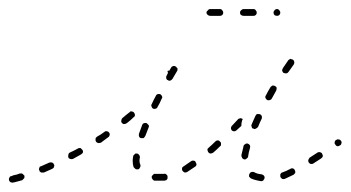

<svg xmlns="http://www.w3.org/2000/svg" viewBox="-20 -392 775 424"><path d="M29 6Q30 5 31 4Q32 3 33 2Q34 1 34 -1Q34 -2 34 -4Q33 -5 32 -6Q31 -7 30 -8Q29 -9 27 -9Q26 -9 24 -9Q17 -6 10 -5Q7 -4 5 -3Q2 -3 1 0Q-1 3 0 6Q0 7 1 8Q2 10 3 10Q4 11 6 11Q7 12 9 11Q11 11 14 10Q21 8 29 6ZM559 8Q560 7 561 7Q562 6 563 4Q564 3 564 2Q565 -1 563 -4Q561 -6 558 -7Q547 -8 541 -12Q538 -13 535 -12Q532 -11 531 -8Q530 -7 530 -5Q530 -4 530 -2Q531 -1 532 0Q533 1 534 2Q543 6 556 8Q557 8 559 8ZM344 7Q345 6 347 6Q348 5 349 4Q350 3 350 1Q350 0 350 -2Q350 -5 347 -7Q345 -9 342 -8Q337 -8 332 -8Q328 -8 323 -8Q322 -8 320 -8Q319 -7 318 -6Q317 -5 316 -4Q315 -3 315 -1Q315 2 317 4Q319 7 322 7Q327 7 332 7Q338 7 344 7ZM630 -8Q631 -9 632 -10Q632 -12 632 -13Q632 -15 631 -16Q630 -19 627 -20Q624 -21 621 -19Q612 -14 603 -11Q602 -11 601 -10Q600 -9 599 -7Q599 -6 599 -4Q599 -3 599 -2Q600 1 603 3Q606 4 609 3Q618 -1 628 -6Q629 -6 630 -8ZM98 -21Q99 -22 99 -23Q100 -25 100 -26Q100 -28 99 -29Q98 -32 95 -33Q92 -34 89 -33Q80 -29 71 -25Q70 -25 68 -24Q67 -23 67 -21Q66 -20 66 -18Q66 -17 67 -16Q67 -14 68 -13Q69 -12 71 -11Q72 -11 74 -11Q75 -11 77 -11Q86 -15 95 -19Q97 -20 98 -21ZM414 -28Q414 -31 412 -34Q411 -37 408 -37Q405 -38 402 -36Q393 -30 386 -25Q384 -24 383 -23Q383 -22 382 -20Q382 -19 382 -17Q382 -16 383 -15Q385 -12 388 -11Q391 -11 393 -12Q401 -17 411 -24Q413 -25 414 -28ZM275 -23Q276 -22 277 -21Q278 -20 279 -19Q280 -18 282 -18Q283 -18 285 -18Q288 -19 289 -22Q291 -25 290 -28Q288 -32 288 -37Q288 -40 289 -45Q289 -48 287 -50Q285 -53 282 -53Q281 -53 279 -53Q278 -52 277 -51Q276 -50 275 -49Q274 -48 274 -46Q273 -41 273 -37Q273 -29 275 -23ZM693 -47Q693 -50 691 -53Q691 -54 689 -55Q688 -55 687 -56Q685 -56 684 -56Q682 -56 681 -55Q672 -49 664 -44Q662 -42 661 -39Q660 -36 662 -33Q663 -32 664 -31Q665 -30 666 -30Q668 -30 669 -30Q671 -30 672 -31Q680 -36 689 -42Q692 -44 693 -47ZM515 -43Q516 -41 519 -40Q521 -40 522 -40Q524 -41 525 -42Q526 -43 527 -44Q528 -45 528 -47Q529 -55 532 -65Q533 -68 532 -71Q530 -74 527 -75Q526 -75 524 -75Q523 -75 522 -74Q520 -73 519 -72Q518 -71 518 -70Q515 -58 513 -49Q513 -46 515 -43ZM163 -55Q164 -58 162 -61Q161 -62 160 -63Q159 -64 158 -65Q156 -65 155 -65Q153 -65 152 -64Q143 -59 134 -55Q131 -53 131 -50Q130 -47 131 -44Q132 -42 135 -41Q138 -40 141 -41Q150 -46 159 -51Q162 -53 163 -55ZM468 -71Q468 -72 468 -74Q468 -75 468 -77Q467 -78 466 -79Q464 -82 461 -82Q458 -82 456 -80Q448 -72 441 -66Q440 -65 439 -64Q438 -63 438 -61Q438 -60 439 -58Q439 -57 440 -56Q442 -53 445 -53Q448 -53 451 -55Q458 -61 466 -69Q467 -70 468 -71ZM733 -73Q734 -74 734 -76Q735 -77 734 -79Q734 -80 733 -81Q731 -84 728 -84Q725 -85 723 -83H722Q721 -82 720 -81Q720 -80 719 -78Q719 -77 719 -75Q720 -74 721 -72Q722 -70 725 -69Q728 -69 731 -71Q733 -72 733 -73ZM221 -91Q222 -92 222 -94Q223 -95 222 -97Q222 -98 221 -99Q219 -102 216 -102Q213 -103 211 -101Q203 -95 194 -90Q193 -89 192 -88Q191 -87 191 -85Q191 -84 191 -82Q191 -81 192 -79Q194 -77 197 -76Q200 -76 203 -77Q211 -83 219 -89Q221 -90 221 -91ZM287 -91Q288 -88 291 -87Q293 -87 294 -87Q296 -87 297 -87Q298 -88 299 -89Q300 -90 301 -92Q304 -100 308 -110Q309 -112 309 -113Q309 -115 308 -116Q307 -117 306 -118Q305 -119 304 -120Q301 -121 298 -120Q295 -119 294 -116Q290 -106 287 -97Q286 -94 287 -91ZM497 -102Q494 -102 492 -104Q490 -106 490 -109Q490 -112 492 -114L506 -129Q507 -130 508 -130Q510 -131 511 -131Q513 -131 514 -130Q515 -130 516 -129Q516 -128 515 -127Q513 -121 513 -116Q513 -115 513 -114L502 -104Q500 -102 497 -102ZM535 -115Q535 -113 536 -112Q536 -110 537 -109Q538 -108 540 -108Q542 -106 545 -108Q548 -109 550 -112Q553 -120 558 -130Q559 -133 558 -136Q557 -138 554 -140Q553 -140 551 -140Q550 -141 548 -140Q547 -140 546 -139Q545 -138 544 -136Q540 -127 536 -118Q535 -116 535 -115ZM278 -138Q278 -141 276 -143Q275 -145 274 -145Q272 -146 271 -146Q270 -146 268 -146Q267 -145 266 -144Q258 -138 250 -131Q248 -129 248 -126Q247 -123 249 -121Q251 -118 254 -118Q257 -118 260 -120Q268 -126 275 -133Q278 -135 278 -138ZM314 -159Q314 -158 315 -156Q315 -155 316 -154Q317 -153 318 -152Q321 -151 324 -152Q327 -153 328 -156Q333 -164 337 -174Q339 -176 338 -179Q337 -182 334 -184Q331 -185 328 -184Q325 -183 324 -180Q319 -171 315 -162Q314 -161 314 -159ZM566 -179Q566 -177 566 -176Q567 -174 568 -173Q569 -172 570 -171Q573 -170 576 -171Q579 -172 580 -174Q585 -183 590 -192Q591 -195 591 -198Q590 -201 587 -202Q586 -203 584 -203Q583 -203 581 -203Q580 -202 579 -201Q578 -201 577 -199Q572 -191 567 -181Q566 -180 566 -179ZM351 -236Q350 -235 350 -235Q350 -233 351 -231L348 -225Q347 -224 347 -222Q347 -221 347 -219Q348 -218 348 -217Q349 -215 351 -215Q353 -213 356 -214Q359 -215 361 -218L371 -235Q372 -236 372 -238Q372 -239 372 -241Q371 -242 370 -243Q369 -245 368 -245Q365 -247 362 -246Q359 -245 358 -243L354 -236Q352 -236 351 -236ZM603 -236Q604 -233 606 -231Q608 -231 609 -230Q611 -230 612 -230Q614 -230 615 -231Q616 -232 617 -233L629 -250Q630 -252 630 -255Q629 -259 627 -260Q626 -261 624 -261Q623 -262 621 -262Q620 -261 618 -260Q617 -260 616 -258L605 -242Q603 -239 603 -236ZM471 -359Q473 -361 473 -364Q473 -367 471 -369Q469 -372 466 -372H444Q441 -372 439 -369Q436 -367 436 -364Q436 -361 439 -359Q441 -357 444 -357H466Q469 -357 471 -359ZM545 -359Q547 -361 547 -364Q547 -367 545 -369Q543 -372 540 -372H518Q515 -372 512 -369Q510 -367 510 -364Q510 -361 512 -359Q515 -357 518 -357H540Q543 -357 545 -359ZM597 -359Q599 -361 599 -364Q599 -367 597 -369Q595 -372 592 -372Q588 -372 586 -369Q584 -367 584 -364Q584 -361 586 -359Q588 -357 592 -357Q595 -357 597 -359Z"/></svg>

Font: FRB American Cursive Dashed Extralight
Style: Italic
Weight: 200
Italic angle: -25°
Version: Version 2.0;Modular Font Editor K font №1